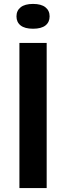

<svg xmlns="http://www.w3.org/2000/svg" viewBox="-20 -959 336 979"><path d="M79 0V-740H218V0ZM64 -875.5Q64 -905 85.5 -922Q107 -939 148.5 -939Q190 -939 211.5 -922Q233 -905 233 -875.5Q233 -846 211.8 -829.2Q190.5 -812.5 148.5 -812.5Q106.5 -812.5 85.2 -829.2Q64 -846 64 -875.5Z"/></svg>

Font: Encode Sans Semi Expanded SmBd
Style: Regular
Weight: 600
Width: 6
Designer: Multiple Designers
Foundry: Impallari Type
Version: Version 2.000